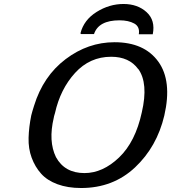

<svg xmlns="http://www.w3.org/2000/svg" viewBox="-20 -924 859 964"><path d="M387 -753Q386 -754 385 -755Q384 -756 384 -757Q401 -824 465 -864Q529 -904 600 -904Q671 -904 716 -863Q761 -822 747 -752H677Q683 -790 654 -806Q625 -822 580 -822Q475 -822 452 -753ZM137 -345Q142 -365 151 -393Q197 -542 309.5 -627Q422 -712 555 -712Q704 -712 774.5 -615Q845 -518 805 -344Q768 -187 658 -83.5Q548 20 387 20Q320 20 268.5 1Q217 -18 186.5 -52Q156 -86 139 -132Q122 -178 123.5 -232Q125 -286 137 -345ZM256 -356Q250 -337 250 -333Q222 -215 261 -135Q305 -55 404 -55Q496 -55 578 -133.5Q660 -212 692 -360Q726 -506 674 -578V-577Q629 -639 538 -639Q431 -639 357 -558Q283 -477 256 -356Z"/></svg>

Font: Coval
Style: Medium Italic
Weight: 500
Foundry: Context Ltd
Version: Version 001.000